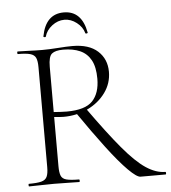

<svg xmlns="http://www.w3.org/2000/svg" viewBox="-55 -836 788 886"><g transform="rotate(-5 339.5 -393.0)"><path d="M560 0Q543 0 504 -39Q465 -78 410 -150.5Q355 -223 287 -322L335 -337Q421 -216 481 -144.5Q541 -73 587 -42.5Q633 -12 676 -12Q679 -12 679 -6Q679 0 676 0Q631 0 602.5 0Q574 0 560 0ZM299 -628Q376 -628 416.5 -591Q457 -554 457 -495Q457 -442 426 -399Q395 -356 343.5 -331Q292 -306 230 -306Q221 -306 209 -307Q197 -308 187 -309V-81Q187 -52 193 -37Q199 -22 218.5 -17Q238 -12 276 -12Q279 -12 279 -6Q279 0 276 0Q252 0 223.5 -1Q195 -2 160 -2Q128 -2 98 -1Q68 0 44 0Q42 0 42 -6Q42 -12 44 -12Q82 -12 101.5 -17Q121 -22 128 -37Q135 -52 135 -81V-544Q135 -573 128.5 -587.5Q122 -602 103 -607.5Q84 -613 46 -613Q43 -613 43 -619Q43 -625 46 -625Q69 -625 98.5 -623.5Q128 -622 160 -622Q191 -622 232 -625Q273 -628 299 -628ZM401 -468Q401 -522 383.5 -554Q366 -586 333.5 -600.5Q301 -615 255 -615Q219 -615 203 -602Q187 -589 187 -542V-332Q201 -331 217.5 -330Q234 -329 247 -329Q333 -329 367 -365Q401 -401 401 -468ZM181 -682Q180 -679 174.5 -680Q169 -681 170 -684Q189 -786 273 -786Q356 -786 375 -684Q376 -681 370.5 -680Q365 -679 364 -682Q356 -711 329.5 -731.5Q303 -752 273 -752Q242 -752 215.5 -731.5Q189 -711 181 -682Z"/></g></svg>

Font: Cormorant Infant Light
Style: Regular
Weight: 300
Designer: Christian Thalmann (Catharsis Fonts)
Foundry: Catharsis Fonts
Version: Version 4.001